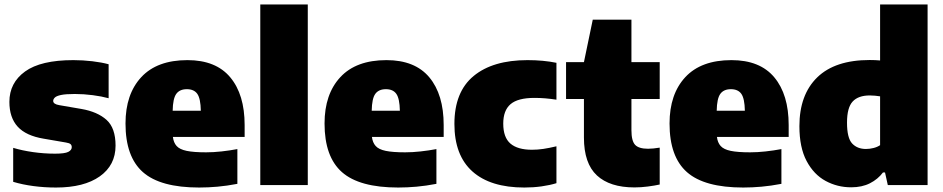

<svg xmlns="http://www.w3.org/2000/svg" viewBox="-20 -828 4218 859"><path d="M230.5 11Q179 11 129.8 4.5Q80.5 -2 39 -14.5V-166.5Q79 -154.5 127.8 -147.5Q176.5 -140.5 226.5 -140.5Q270 -140.5 285.5 -148.5Q301 -156.5 301 -169.5Q301 -178.5 295.5 -183.2Q290 -188 274.5 -190.5L175.5 -207.5Q96.5 -220.5 59.2 -261.2Q22 -302 22 -372Q22 -457.5 92.2 -508.2Q162.5 -559 308 -559Q351 -559 393 -554Q435 -549 466 -540.5V-388.5Q435 -397 395 -402.2Q355 -407.5 314.5 -407.5Q273.5 -407.5 252.8 -403Q232 -398.5 225 -391.2Q218 -384 218 -376.5Q218 -362 245.5 -357.5L344.5 -340.5Q416 -328 456.5 -291.8Q497 -255.5 497 -176.5Q497 -89 426.5 -39Q356 11 230.5 11Z M871 11Q697.5 11 619.5 -57.8Q541.5 -126.5 541.5 -275.5Q541.5 -407 612.2 -483Q683 -559 818.5 -559Q946 -559 1010.2 -482Q1074.5 -405 1074.5 -268.5V-215.5H753.5Q756.5 -190 770.2 -174.8Q784 -159.5 815.2 -153Q846.5 -146.5 902 -146.5Q934.5 -146.5 971 -150.5Q1007.5 -154.5 1042 -161V-5.5Q995 3.5 953.5 7.2Q912 11 871 11ZM816 -429Q784 -429 768.8 -408.2Q753.5 -387.5 752.5 -332.5H878.5Q877.5 -387 862.8 -408Q848 -429 816 -429Z M1144.5 0V-808H1357V0Z M1761.5 11Q1588 11 1510 -57.8Q1432 -126.5 1432 -275.5Q1432 -407 1502.8 -483Q1573.5 -559 1709 -559Q1836.5 -559 1900.8 -482Q1965 -405 1965 -268.5V-215.5H1644Q1647 -190 1660.8 -174.8Q1674.5 -159.5 1705.8 -153Q1737 -146.5 1792.5 -146.5Q1825 -146.5 1861.5 -150.5Q1898 -154.5 1932.5 -161V-5.5Q1885.5 3.5 1844 7.2Q1802.5 11 1761.5 11ZM1706.5 -429Q1674.5 -429 1659.2 -408.2Q1644 -387.5 1643 -332.5H1769Q1768 -387 1753.2 -408Q1738.5 -429 1706.5 -429Z M2326 11Q2174 11 2093.5 -61Q2013 -133 2013 -273.5Q2013 -417 2099 -488Q2185 -559 2340 -559Q2411 -559 2469.5 -547V-382Q2443.5 -386 2419.8 -388Q2396 -390 2371 -390Q2297 -390 2264.2 -362Q2231.5 -334 2231.5 -275Q2231.5 -213 2263.8 -185.5Q2296 -158 2360 -158Q2385.5 -158 2410.8 -161.8Q2436 -165.5 2469.5 -173.5V-8.5Q2440.5 0.5 2403.2 5.8Q2366 11 2326 11Z M2818.5 10.5Q2708.5 10.5 2650.5 -43.2Q2592.5 -97 2592.5 -212.5V-385H2512.5V-550H2592.5L2632 -740H2805V-550H2931.5V-385H2805V-245.5Q2805 -197.5 2821.5 -180Q2838 -162.5 2879.5 -162.5Q2891 -162.5 2903.5 -163.8Q2916 -165 2931.5 -167.5V-2.5Q2909 2.5 2878.2 6.5Q2847.5 10.5 2818.5 10.5Z M3305 11Q3131.5 11 3053.5 -57.8Q2975.5 -126.5 2975.5 -275.5Q2975.5 -407 3046.2 -483Q3117 -559 3252.5 -559Q3380 -559 3444.2 -482Q3508.5 -405 3508.5 -268.5V-215.5H3187.5Q3190.5 -190 3204.2 -174.8Q3218 -159.5 3249.2 -153Q3280.5 -146.5 3336 -146.5Q3368.5 -146.5 3405 -150.5Q3441.5 -154.5 3476 -161V-5.5Q3429 3.5 3387.5 7.2Q3346 11 3305 11ZM3250 -429Q3218 -429 3202.8 -408.2Q3187.5 -387.5 3186.5 -332.5H3312.5Q3311.5 -387 3296.8 -408Q3282 -429 3250 -429Z M3788 10Q3726.5 10 3673.8 -18.5Q3621 -47 3588.8 -107.5Q3556.5 -168 3556.5 -263.5Q3556.5 -404 3636.2 -481.8Q3716 -559.5 3871 -559.5Q3883.5 -559.5 3895.2 -559Q3907 -558.5 3917.5 -557.5V-808H4130V0H3952L3939.5 -56.5H3930.5Q3907.5 -26 3872 -8Q3836.5 10 3788 10ZM3854 -161.5Q3871 -161.5 3888 -165.8Q3905 -170 3917.5 -178.5V-397Q3908 -398.5 3895.5 -399.8Q3883 -401 3871.5 -401Q3820 -401 3794.8 -373.8Q3769.5 -346.5 3769.5 -279.5Q3769.5 -210.5 3792.5 -186Q3815.5 -161.5 3854 -161.5Z"/></svg>

Font: Encode Sans Black
Style: Regular
Weight: 900
Designer: Multiple Designers
Foundry: Impallari Type
Version: Version 3.002; ttfautohint (v1.8.3) -l 8 -r 50 -G 200 -x 14 